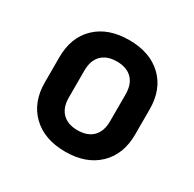

<svg xmlns="http://www.w3.org/2000/svg" viewBox="-129 -698 858 847"><g transform="rotate(30 300.0 -275.0)"><path d="M300 9Q194 9 132 -50.5Q70 -110 70 -211V-339Q70 -441 132 -500Q194 -559 300 -559Q406 -559 468 -500Q530 -441 530 -339V-211Q530 -110 468 -50.5Q406 9 300 9ZM300 -100Q350 -100 377.5 -127.5Q405 -155 405 -207V-343Q405 -395 377.5 -422.5Q350 -450 300 -450Q250 -450 222.5 -422.5Q195 -395 195 -343V-207Q195 -155 222.5 -127.5Q250 -100 300 -100Z"/></g></svg>

Font: Pitagon Sans Mono
Style: Bold
Weight: 700
Monospace: yes
Designer: Travis Tran
Foundry: Pitagon
Version: Version 1.001; ttfautohint (v1.8.4.7-5d5b);gftools[0.9.26]